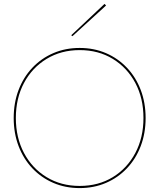

<svg xmlns="http://www.w3.org/2000/svg" viewBox="-20 -953 814 981"><path d="M61 -350Q61 -451 102.5 -529Q144 -607 218 -652Q292 -697 387 -697Q483 -697 556.5 -652Q630 -607 671.5 -529Q713 -451 713 -350Q713 -250 671.5 -171.5Q630 -93 556.5 -48Q483 -3 387 -3Q292 -3 218 -48Q144 -93 102.5 -171.5Q61 -250 61 -350ZM50 -350Q50 -272 75 -206.5Q100 -141 145.5 -93Q191 -45 252.5 -18.5Q314 8 387 8Q460 8 521.5 -18.5Q583 -45 628.5 -93Q674 -141 699 -206.5Q724 -272 724 -350Q724 -428 699 -493.5Q674 -559 628.5 -607Q583 -655 521.5 -681.5Q460 -708 387 -708Q314 -708 252.5 -681.5Q191 -655 145.5 -607Q100 -559 75 -493.5Q50 -428 50 -350ZM522 -925 514 -933 344 -773 350 -768Z"/></svg>

Font: Jost Thin
Style: Regular
Weight: 250
Version: Version 3.710